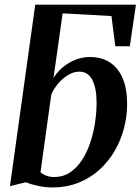

<svg xmlns="http://www.w3.org/2000/svg" viewBox="-20 -790 600 820"><path d="M203 10.5Q173.5 10.5 142.5 3.8Q111.5 -3 89.5 -11.5L22.5 5L130.5 -770H560.5L534.5 -592.5H472.5L456 -721.5L247.5 -733L208.5 -457Q223.5 -481.5 247.2 -501.8Q271 -522 300.8 -534.2Q330.5 -546.5 363 -546.5Q415 -546.5 450.5 -522.8Q486 -499 504.5 -454.2Q523 -409.5 523 -345.5Q523 -292.5 509.2 -241Q495.5 -189.5 468.8 -144Q442 -98.5 403.2 -63.8Q364.5 -29 314.2 -9.2Q264 10.5 203 10.5ZM211.5 -34Q249.5 -34 278.8 -53.5Q308 -73 329.5 -105.5Q351 -138 365 -179.5Q379 -221 385.8 -265.8Q392.5 -310.5 392.5 -353Q392.5 -412.5 374.5 -448.2Q356.5 -484 318.5 -484Q294 -484 270 -469.2Q246 -454.5 227.5 -432.2Q209 -410 199 -386L153 -55Q162 -45.5 177 -39.8Q192 -34 211.5 -34Z"/></svg>

Font: Merriweather 72pt SemiBold
Style: Italic
Weight: 600
Italic angle: -7.8°
Version: Version 2.101